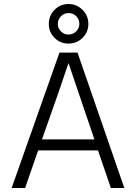

<svg xmlns="http://www.w3.org/2000/svg" viewBox="-20 -936 677 956"><path d="M283.5 -855Q268 -839 268 -817Q268 -795 283.5 -779.5Q299 -764 321 -764Q343 -764 359 -779.5Q375 -795 375 -817.5Q375 -840 359.5 -855.5Q344 -871 321.5 -871Q299 -871 283.5 -855ZM391 -887Q420 -858 420 -817Q420 -776 391 -747.5Q362 -719 321 -719Q280 -719 251.5 -747.5Q223 -776 223 -817Q223 -858 251.5 -887Q280 -916 321 -916Q362 -916 391 -887ZM105 0H38L276 -674H366L599 0H532L468 -187H170ZM321 -622Q283 -506 189 -242H450Z"/></svg>

Font: Hind Mysuru Light
Style: Regular
Weight: 300
Designer: Manushi Parikh, Hitesh Malaviya
Foundry: Indian Type Foundry
Version: Version 0.703;PS 1.0;hotconv 1.0.86;makeotf.lib2.5.63406